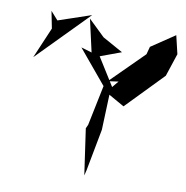

<svg xmlns="http://www.w3.org/2000/svg" viewBox="-89 -830 972 1003"><g transform="rotate(10 396.5 -328.0)"><path d="M487 -392 395 -539 506 -580 398 -640 311 -724 350 -551 293 -568 442 -389 398 -176 389 -156 424 88 431 59 473 -163 480 -350 563 -303 753 -499 793 -620 770 -717 645 -633 634 -592 459 -418 515 -426ZM106 -729 124 -638 54 -474 319 -744 145 -685Z"/></g></svg>

Font: Asimov Silicon
Style: Regular
Weight: 400
Designer: Google
Version: Version 2.000980; 2014